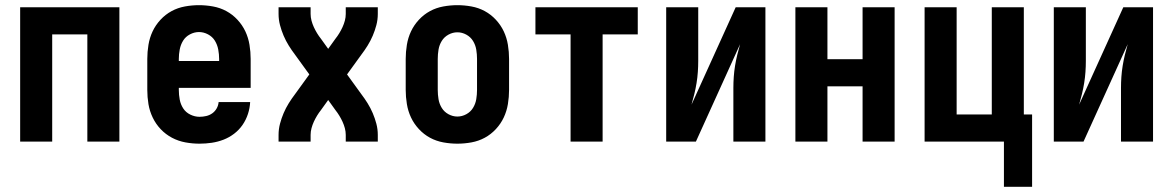

<svg xmlns="http://www.w3.org/2000/svg" viewBox="-20 -548 4540 743"><path d="M58 0V-520H442V0H318V-415H182V0Z M752 8Q725 8 697.5 3Q670 -2 645.5 -15Q621 -28 602 -48Q583 -68 571 -93Q559 -118 554.5 -145Q550 -172 550 -200V-320Q550 -347 554.5 -374.5Q559 -402 570.5 -426.5Q582 -451 601 -471.5Q620 -492 644 -505Q668 -518 695.5 -523Q723 -528 750 -528Q777 -528 804.5 -523Q832 -518 856 -505Q880 -492 899 -471.5Q918 -451 929.5 -426.5Q941 -402 945.5 -374.5Q950 -347 950 -320V-208H672V-200Q672 -181 675.5 -162.5Q679 -144 689 -128.5Q699 -113 716.5 -104.5Q734 -96 752 -96Q765 -96 778 -99Q791 -102 801.5 -109.5Q812 -117 818.5 -128.5Q825 -140 826 -153H948Q947 -130 939.5 -107Q932 -84 918.5 -64.5Q905 -45 886 -30.5Q867 -16 845 -7.5Q823 1 799.5 4.5Q776 8 752 8ZM672 -312H828V-320Q828 -338 824.5 -356.5Q821 -375 811.5 -390.5Q802 -406 785 -415Q768 -424 750 -424Q732 -424 715 -415Q698 -406 688.5 -390.5Q679 -375 675.5 -356.5Q672 -338 672 -320Z M1058 0V-26Q1058 -48 1063.5 -69Q1069 -90 1077.5 -110Q1086 -130 1097.5 -148.5Q1109 -167 1122 -184L1177 -260L1122 -336Q1109 -353 1097.5 -371.5Q1086 -390 1077.5 -410Q1069 -430 1063.5 -451Q1058 -472 1058 -494V-520H1182V-494Q1182 -481 1185.5 -468Q1189 -455 1194.5 -443Q1200 -431 1207 -419.5Q1214 -408 1222 -398L1250 -359L1278 -398Q1286 -408 1293 -419.5Q1300 -431 1305.5 -443Q1311 -455 1314.5 -468Q1318 -481 1318 -494V-520H1442V-494Q1442 -472 1436.5 -451Q1431 -430 1422.5 -410Q1414 -390 1402.5 -371.5Q1391 -353 1378 -336L1323 -260L1378 -184Q1391 -167 1402.5 -148.5Q1414 -130 1422.5 -110Q1431 -90 1436.5 -69Q1442 -48 1442 -26V0H1318V-26Q1318 -39 1314.5 -52Q1311 -65 1305.5 -77Q1300 -89 1293 -100.5Q1286 -112 1278 -122L1250 -161L1222 -122Q1214 -112 1207 -100.5Q1200 -89 1194.5 -77Q1189 -65 1185.5 -52Q1182 -39 1182 -26V0Z M1750 8Q1723 8 1695.5 3Q1668 -2 1644 -15Q1620 -28 1601 -48.5Q1582 -69 1570.5 -93.5Q1559 -118 1554.5 -145.5Q1550 -173 1550 -200V-320Q1550 -347 1554.5 -374.5Q1559 -402 1570.5 -426.5Q1582 -451 1601 -471.5Q1620 -492 1644 -505Q1668 -518 1695.5 -523Q1723 -528 1750 -528Q1777 -528 1804.5 -523Q1832 -518 1856 -505Q1880 -492 1899 -471.5Q1918 -451 1929.5 -426.5Q1941 -402 1945.5 -374.5Q1950 -347 1950 -320V-200Q1950 -173 1945.5 -145.5Q1941 -118 1929.5 -93.5Q1918 -69 1899 -48.5Q1880 -28 1856 -15Q1832 -2 1804.5 3Q1777 8 1750 8ZM1750 -97Q1768 -97 1784.5 -106Q1801 -115 1810.5 -130.5Q1820 -146 1823 -164Q1826 -182 1826 -200V-320Q1826 -338 1823 -356Q1820 -374 1810.5 -389.5Q1801 -405 1784.5 -414Q1768 -423 1750 -423Q1732 -423 1715.5 -414Q1699 -405 1689.5 -389.5Q1680 -374 1677 -356Q1674 -338 1674 -320V-200Q1674 -182 1677 -164Q1680 -146 1689.5 -130.5Q1699 -115 1715.5 -106Q1732 -97 1750 -97Z M2188 0V-415H2052V-520H2448V-415H2312V0Z M2558 0V-520H2682V-312Q2682 -291 2680.5 -269.5Q2679 -248 2675.5 -226.5Q2672 -205 2667 -184.5Q2662 -164 2656 -143L2827 -520H2942V0H2818V-208Q2818 -229 2819.5 -250.5Q2821 -272 2824.5 -293.5Q2828 -315 2833 -335.5Q2838 -356 2844 -377L2673 0Z M3058 0V-520H3182V-319H3318V-520H3442V0H3318V-214H3182V0Z M3865 175V0H3558V-520H3682V-105H3818V-520H3942V-105H3974V175Z M4058 0V-520H4182V-312Q4182 -291 4180.5 -269.5Q4179 -248 4175.5 -226.5Q4172 -205 4167 -184.5Q4162 -164 4156 -143L4327 -520H4442V0H4318V-208Q4318 -229 4319.5 -250.5Q4321 -272 4324.5 -293.5Q4328 -315 4333 -335.5Q4338 -356 4344 -377L4173 0Z"/></svg>

Font: Iosevka Curly Extrabold
Style: Regular
Weight: 800
Monospace: yes
Designer: Belleve Invis
Foundry: Belleve Invis
Version: Version 22.1.2; ttfautohint (v1.8.4)